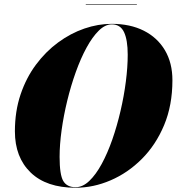

<svg xmlns="http://www.w3.org/2000/svg" viewBox="-20 -872 830 902"><path d="M383 -852.5H623V-850H383ZM335 10Q198 10 124 -61.5Q50 -133 50 -255Q50 -349 76.5 -427.8Q103 -506.5 148.8 -568Q194.5 -629.5 253 -672.5Q311.5 -715.5 376.2 -737.8Q441 -760 505 -760Q591.5 -760 655.5 -727.8Q719.5 -695.5 754.8 -636Q790 -576.5 790 -495Q790 -377.5 751 -284.2Q712 -191 646.2 -125.2Q580.5 -59.5 499.5 -24.8Q418.5 10 335 10ZM505 -757.5Q474 -757.5 444 -728Q414 -698.5 386.5 -648Q359 -597.5 336 -533.2Q313 -469 296 -399.2Q279 -329.5 269.5 -261.2Q260 -193 260 -135Q260 -51 277.2 -21.8Q294.5 7.5 335 7.5Q368.5 7.5 399.5 -22Q430.5 -51.5 458 -102.2Q485.5 -153 507.8 -217Q530 -281 546.2 -350.8Q562.5 -420.5 571.2 -488.8Q580 -557 580 -615Q580 -684 562.8 -720.8Q545.5 -757.5 505 -757.5Z"/></svg>

Font: Bodoni* 72pt Fatface
Style: Italic
Weight: 900
Italic angle: -13°
Version: Version 2.3